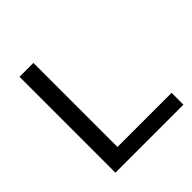

<svg xmlns="http://www.w3.org/2000/svg" viewBox="-186 -852 998 998"><g transform="rotate(-45 313.5 -352.5)"><path d="M103 0V-705H205V-87H603V0Z"/></g></svg>

Font: Nunito Sans 10pt SemiExpanded Medium
Style: Regular
Weight: 500
Width: 6
Designer: Vernon Adams
Foundry: Vernon Adams
Version: Version 3.101;gftools[0.9.27]